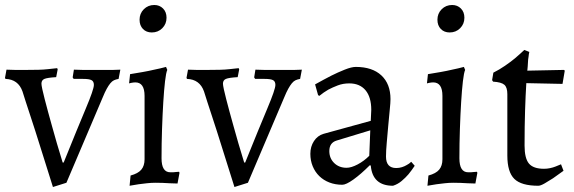

<svg xmlns="http://www.w3.org/2000/svg" viewBox="-30 -732 2300 769"><path d="M346 -392Q346 -406 336.5 -411Q327 -416 303 -416H265L261 -422L266 -453Q282 -452 300 -452H370H424Q438 -452 452 -453L445 -416Q434 -414 426.5 -410.5Q419 -407 412 -398.5Q405 -390 397.5 -376.5Q390 -363 381 -341L236 0L182 17Q156 -67 132 -142Q122 -174 111.5 -207Q101 -240 91 -270Q81 -300 73 -325Q65 -350 60 -366Q43 -414 -8 -416L-10 -420L-4 -453Q13 -452 29 -452H79Q102 -452 123.5 -452.5Q145 -453 162 -455Q181 -457 199 -459L201 -454L195 -423Q160 -421 148 -416Q136 -411 136 -397Q136 -391 139.5 -374.5Q143 -358 149 -335Q155 -312 162.5 -284Q170 -256 178 -228Q196 -162 221 -81H225Q281 -220 313.5 -297Q346 -374 346 -392Z M578 -602Q556 -602 542.5 -616Q529 -630 529 -653Q529 -678 546 -695Q563 -712 588 -712Q609 -712 623 -698Q637 -684 637 -661Q637 -636 620 -619Q603 -602 578 -602ZM493 -29Q523 -37 536 -52.5Q549 -68 549 -94V-348Q549 -402 512 -402Q505 -402 495 -400Q491 -399 487 -398L491 -435Q516 -439 541.5 -443.5Q567 -448 588 -453Q613 -458 635 -464L640 -452Q635 -441 631 -406.5Q627 -372 624 -323Q621 -274 619 -215.5Q617 -157 617 -98Q617 -42 652 -42Q657 -42 663 -42Q669 -42 674 -43Q680 -43 687 -44L689 -40L681 3Q666 3 650 2Q636 1 621 0.5Q606 0 592 0Q576 0 558 2Q540 4 525 6Q507 9 489 12Z M1073 -392Q1073 -406 1063.5 -411Q1054 -416 1030 -416H992L988 -422L993 -453Q1009 -452 1027 -452H1097H1151Q1165 -452 1179 -453L1172 -416Q1161 -414 1153.5 -410.5Q1146 -407 1139 -398.5Q1132 -390 1124.5 -376.5Q1117 -363 1108 -341L963 0L909 17Q883 -67 859 -142Q849 -174 838.5 -207Q828 -240 818 -270Q808 -300 800 -325Q792 -350 787 -366Q770 -414 719 -416L717 -420L723 -453Q740 -452 756 -452H806Q829 -452 850.5 -452.5Q872 -453 889 -455Q908 -457 926 -459L928 -454L922 -423Q887 -421 875 -416Q863 -411 863 -397Q863 -391 866.5 -374.5Q870 -358 876 -335Q882 -312 889.5 -284Q897 -256 905 -228Q923 -162 948 -81H952Q1008 -220 1040.5 -297Q1073 -374 1073 -392Z M1457 -292Q1457 -343 1434 -370.5Q1411 -398 1369 -398Q1344 -398 1323 -390Q1302 -382 1285 -373Q1266 -362 1249 -348L1244 -351L1232 -394Q1266 -413 1297 -429Q1323 -442 1350.5 -453Q1378 -464 1395 -464Q1461 -464 1497.5 -430Q1534 -396 1534 -335Q1534 -321 1531 -292Q1528 -263 1525 -228.5Q1522 -194 1519 -160.5Q1516 -127 1516 -105Q1516 -59 1557 -59Q1569 -59 1580 -62.5Q1591 -66 1599 -71Q1609 -76 1617 -84L1631 -68Q1619 -50 1606 -34Q1594 -20 1578.5 -7Q1563 6 1544 12Q1462 12 1455 -69L1451 -70Q1415 -34 1385.5 -13Q1356 8 1341 8Q1313 8 1289.5 -1Q1266 -10 1249 -26.5Q1232 -43 1222.5 -66Q1213 -89 1213 -116Q1213 -145 1227.5 -167Q1242 -189 1266 -196L1455 -248ZM1453 -210 1318 -169Q1289 -160 1289 -127Q1289 -98 1308.5 -79Q1328 -60 1358 -60Q1377 -60 1402.5 -73.5Q1428 -87 1449 -108Z M1771 -602Q1749 -602 1735.5 -616Q1722 -630 1722 -653Q1722 -678 1739 -695Q1756 -712 1781 -712Q1802 -712 1816 -698Q1830 -684 1830 -661Q1830 -636 1813 -619Q1796 -602 1771 -602ZM1686 -29Q1716 -37 1729 -52.5Q1742 -68 1742 -94V-348Q1742 -402 1705 -402Q1698 -402 1688 -400Q1684 -399 1680 -398L1684 -435Q1709 -439 1734.5 -443.5Q1760 -448 1781 -453Q1806 -458 1828 -464L1833 -452Q1828 -441 1824 -406.5Q1820 -372 1817 -323Q1814 -274 1812 -215.5Q1810 -157 1810 -98Q1810 -42 1845 -42Q1850 -42 1856 -42Q1862 -42 1867 -43Q1873 -43 1880 -44L1882 -40L1874 3Q1859 3 1843 2Q1829 1 1814 0.5Q1799 0 1785 0Q1769 0 1751 2Q1733 4 1718 6Q1700 9 1682 12Z M2002 -355Q2002 -382 1990 -392.5Q1978 -403 1945 -405L1941 -411L1946 -441Q1970 -453 1992.5 -468.5Q2015 -484 2032 -498Q2052 -515 2070 -532L2090 -524Q2088 -516 2087 -505Q2085 -495 2084.5 -481Q2084 -467 2082 -449L2229 -452L2232 -449L2223 -396L2078 -399Q2075 -351 2073 -289Q2071 -227 2071 -149Q2071 -98 2088.5 -77Q2106 -56 2149 -56Q2161 -56 2173 -58.5Q2185 -61 2195 -65Q2206 -69 2217 -74L2227 -48Q2204 -31 2185 -18Q2168 -7 2151.5 2.5Q2135 12 2126 12Q2058 12 2030 -15.5Q2002 -43 2002 -109Z"/></svg>

Font: Alegreya
Style: Regular
Weight: 400
Designer: Juan Pablo del Peral
Foundry: Juan Pablo del Peral
Version: Version 1.003